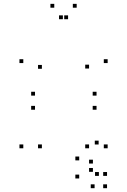

<svg xmlns="http://www.w3.org/2000/svg" viewBox="-20 -760 660 997"><path d="M197.5 10V-10H177.5V10ZM197.5 -402.8V-422.8H177.5V-402.8ZM333.5 -660.2V-680.2H313.5V-660.2ZM306.5 -660.2V-680.2H286.5V-660.2ZM442.5 -404.2V-424.2H422.5V-404.2ZM442.5 10V-10H422.5V10ZM539 10V-10H519V10ZM539 -432.5V-452.5H519V-432.5ZM378.2 -720V-740H358.2V-720ZM261.8 -720V-740H241.8V-720ZM101 -432.5V-452.5H81V-432.5ZM101 10V-10H81V10ZM481.3 -190.2V-210.2H461.3V-190.2ZM481.3 -263.5V-283.5H461.3V-263.5ZM161.8 -263.5V-283.5H141.8V-263.5ZM161.8 -190.2V-210.2H141.8V-190.2ZM391.3 166.7V146.7H371.3V166.7ZM471.2 217.2V197.2H451.2V217.2ZM535.8 217.2V197.2H515.8V217.2ZM535.8 153.3V133.3H515.8V153.3ZM493.5 153.3V133.3H473.5V153.3ZM462.5 132.3V112.3H442.5V132.3ZM462.5 89.2V69.2H442.5V89.2ZM539 10V-10H519V10ZM492.2 -9.7V-29.7H472.2V-9.7ZM391.3 72.8V52.8H371.3V72.8Z"/></svg>

Font: Monaspace Krypton Dots Var
Style: Regular
Weight: 400
Designer: Riley Cran and the Lettermatic Team
Version: Version 1.100 (Monaspace Krypton Dots)